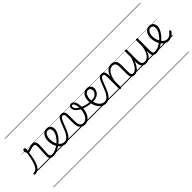

<svg xmlns="http://www.w3.org/2000/svg" viewBox="-32 -2354 4198 4198"><g transform="rotate(-45 2067.5 -255.0)"><path d="M-82 17Q-94 17 -100 9.5Q-106 2 -106 -7Q-106 -16 -100.5 -23.5Q-95 -31 -83 -31Q-46 -31 -16 -51Q14 -71 38.5 -119.5Q63 -168 84 -252.5Q105 -337 123 -465L162 -442Q146 -310 124 -221.5Q102 -133 72 -80.5Q42 -28 3.5 -5.5Q-35 17 -82 17ZM482 17Q457 17 436 10.5Q415 4 400.5 -9.5Q386 -23 378.5 -43Q371 -63 371 -89Q371 -116 373 -152Q375 -188 377.5 -228Q380 -268 382.5 -307Q385 -346 385 -377Q385 -422 372 -437.5Q359 -453 329 -453Q302 -453 270 -444Q238 -435 208 -426Q178 -417 156 -417Q142 -417 128.5 -432.5Q115 -448 106.5 -470Q98 -492 98 -511Q98 -525 103 -535.5Q108 -546 117 -552Q126 -558 138 -558Q155 -558 163 -544Q171 -530 171 -508Q171 -498 169.5 -485Q168 -472 165 -463Q182 -464 202.5 -470Q223 -476 245.5 -484Q268 -492 291.5 -498Q315 -504 338 -504Q372 -504 394 -492.5Q416 -481 426.5 -453.5Q437 -426 437 -380Q437 -347 435 -308Q433 -269 430.5 -229.5Q428 -190 425.5 -156Q423 -122 423 -99Q423 -68 438 -49.5Q453 -31 488 -31Q499 -31 503.5 -23.5Q508 -16 507.5 -7Q507 2 501 9.5Q495 17 482 17ZM0 490H568V500H0ZM0 -20H568V0H0ZM0 -505H568V-500H0ZM0 -1010H568V-1000H0Z M485 17Q472 17 466.5 9.5Q461 2 462.5 -7Q464 -16 471.5 -23.5Q479 -31 491 -31Q540 -31 596 -54.5Q652 -78 703 -120Q710 -126 717 -123.5Q724 -121 728.5 -113.5Q733 -106 733 -97.5Q733 -89 726 -84Q687 -52 644.5 -29.5Q602 -7 561 5Q520 17 485 17ZM568 490V500ZM568 -20V0ZM568 -505V-500ZM568 -1010V-1000Z M706 -120Q724 -135 741.5 -151Q759 -167 774 -185Q802 -217 823 -250.5Q844 -284 855.5 -317Q867 -350 867 -379Q867 -425 846.5 -447.5Q826 -470 789 -470Q778 -470 772.5 -477.5Q767 -485 768 -494.5Q769 -504 775.5 -511.5Q782 -519 794 -519Q837 -519 866 -500.5Q895 -482 909 -451.5Q923 -421 923 -383Q923 -349 909 -311Q895 -273 870.5 -235Q846 -197 814 -161Q795 -140 773.5 -120Q752 -100 730 -82ZM568 490H1012V500H568ZM568 -20H1012V0H568ZM568 -505H1012V-500H568ZM568 -1010H1012V-1000H568Z M865 17Q823 17 787 0.5Q751 -16 722 -46Q693 -76 671.5 -116Q650 -156 639 -203Q628 -250 628 -301Q628 -347 639.5 -386.5Q651 -426 673 -456Q695 -486 725.5 -502.5Q756 -519 794 -519Q804 -519 808.5 -511.5Q813 -504 812 -494.5Q811 -485 805.5 -477.5Q800 -470 790 -470Q773 -470 757.5 -463Q742 -456 728.5 -442.5Q715 -429 705 -408.5Q695 -388 689 -361.5Q683 -335 683 -302Q683 -244 697.5 -195Q712 -146 737.5 -109.5Q763 -73 796.5 -52.5Q830 -32 866 -32Q902 -32 931.5 -47.5Q961 -63 986.5 -96.5Q1012 -130 1037.5 -184.5Q1063 -239 1091 -318Q1113 -377 1130.5 -416Q1148 -455 1165.5 -477Q1183 -499 1203 -508Q1223 -517 1247 -517Q1258 -517 1263 -509.5Q1268 -502 1267 -493Q1266 -484 1260 -476.5Q1254 -469 1244 -469Q1232 -469 1221 -462.5Q1210 -456 1197.5 -438.5Q1185 -421 1169 -387.5Q1153 -354 1133 -300Q1103 -215 1074.5 -154.5Q1046 -94 1015 -56Q984 -18 947.5 -0.5Q911 17 865 17ZM1012 490H1137V500H1012ZM1012 -20H1137V0H1012ZM1012 -505H1137V-500H1012ZM1012 -1010H1137V-1000H1012Z M1455 19Q1420 19 1391 6.5Q1362 -6 1340.5 -31.5Q1319 -57 1307.5 -96Q1296 -135 1296 -188V-390Q1296 -430 1284 -449.5Q1272 -469 1245 -469Q1234 -469 1229 -476.5Q1224 -484 1224.5 -493Q1225 -502 1231 -509.5Q1237 -517 1247 -517Q1272 -517 1291 -509Q1310 -501 1323 -485.5Q1336 -470 1342 -445.5Q1348 -421 1348 -388V-193Q1348 -152 1355 -121.5Q1362 -91 1376.5 -70.5Q1391 -50 1412 -40Q1433 -30 1461 -30Q1485 -30 1506.5 -40Q1528 -50 1546.5 -68Q1565 -86 1580 -110.5Q1595 -135 1606 -164.5Q1617 -194 1622.5 -227Q1628 -260 1628 -295Q1628 -361 1619.5 -403Q1611 -445 1595.5 -465Q1580 -485 1561 -485Q1547 -485 1542.5 -495Q1538 -505 1542.5 -515Q1547 -525 1561 -525Q1600 -525 1627 -497.5Q1654 -470 1667.5 -419.5Q1681 -369 1681 -300Q1681 -260 1674 -220.5Q1667 -181 1654.5 -145.5Q1642 -110 1622.5 -80Q1603 -50 1578 -28Q1553 -6 1522 6.5Q1491 19 1455 19ZM1137 490H1766V500H1137ZM1137 -20H1766V0H1137ZM1137 -505H1766V-500H1137ZM1137 -1010H1766V-1000H1137Z M1890 -217Q1843 -219 1788.5 -230Q1734 -241 1681.5 -261Q1629 -281 1586 -309Q1543 -337 1517 -373Q1491 -409 1491 -451Q1491 -485 1511 -505Q1531 -525 1561 -525Q1574 -525 1578 -515Q1582 -505 1578 -495Q1574 -485 1560 -485Q1549 -485 1541.5 -476.5Q1534 -468 1534 -452Q1534 -418 1558 -389Q1582 -360 1621.5 -336.5Q1661 -313 1708.5 -296Q1756 -279 1803.5 -269.5Q1851 -260 1889 -259Q1897 -259 1902 -252.5Q1907 -246 1907.5 -237.5Q1908 -229 1903.5 -223Q1899 -217 1890 -217ZM1766 490H1779V500H1766ZM1766 -20H1779V0H1766ZM1766 -505H1779V-500H1766ZM1766 -1010H1779V-1000H1766Z M1895 -259Q1948 -252 1988 -261Q2028 -270 2054.5 -290Q2081 -310 2094 -336Q2107 -362 2107 -390Q2107 -425 2088 -447.5Q2069 -470 2033 -470Q2022 -470 2016.5 -477.5Q2011 -485 2012 -494.5Q2013 -504 2020 -511.5Q2027 -519 2039 -519Q2073 -519 2097 -507.5Q2121 -496 2135 -478Q2149 -460 2156 -438.5Q2163 -417 2163 -396Q2163 -363 2148 -328.5Q2133 -294 2102 -266Q2071 -238 2021.5 -223.5Q1972 -209 1903 -216ZM1778 490H2253V500H1778ZM1778 -20H2253V0H1778ZM1778 -505H2253V-500H1778ZM1778 -1010H2253V-1000H1778Z M2106 17Q2064 17 2028 0.5Q1992 -16 1963 -46Q1934 -76 1912.5 -116Q1891 -156 1880 -203Q1869 -250 1869 -301Q1869 -347 1880.5 -386.5Q1892 -426 1914 -456Q1936 -486 1966.5 -502.5Q1997 -519 2035 -519Q2045 -519 2049.5 -511.5Q2054 -504 2053 -494.5Q2052 -485 2046.5 -477.5Q2041 -470 2031 -470Q2014 -470 1998.5 -463Q1983 -456 1969.5 -442.5Q1956 -429 1946 -408.5Q1936 -388 1930 -361.5Q1924 -335 1924 -302Q1924 -244 1938.5 -195Q1953 -146 1978.5 -109.5Q2004 -73 2037.5 -52.5Q2071 -32 2107 -32Q2143 -32 2172.5 -47.5Q2202 -63 2227.5 -96.5Q2253 -130 2278.5 -184.5Q2304 -239 2332 -318Q2354 -377 2371.5 -416Q2389 -455 2406.5 -477Q2424 -499 2444 -508Q2464 -517 2488 -517Q2499 -517 2504 -509.5Q2509 -502 2508 -493Q2507 -484 2501 -476.5Q2495 -469 2485 -469Q2473 -469 2462 -462.5Q2451 -456 2438.5 -438.5Q2426 -421 2410 -387.5Q2394 -354 2374 -300Q2344 -215 2315.5 -154.5Q2287 -94 2256 -56Q2225 -18 2188.5 -0.5Q2152 17 2106 17ZM2253 490H2378V500H2253ZM2253 -20H2378V0H2253ZM2253 -505H2378V-500H2253ZM2253 -1010H2378V-1000H2253Z M2991 17Q2963 17 2942.5 9Q2922 1 2909.5 -15.5Q2897 -32 2890.5 -56.5Q2884 -81 2884 -115V-338Q2884 -381 2874.5 -410Q2865 -439 2843 -454.5Q2821 -470 2785 -470Q2755 -470 2724.5 -455Q2694 -440 2667.5 -407.5Q2641 -375 2620 -321.5Q2599 -268 2588 -190V-4Q2588 6 2581 10.5Q2574 15 2560 15Q2547 15 2541 10.5Q2535 6 2535 -4V-391Q2535 -430 2523.5 -449.5Q2512 -469 2486 -469Q2475 -469 2469.5 -476.5Q2464 -484 2464.5 -493Q2465 -502 2471 -509.5Q2477 -517 2488 -517Q2513 -517 2531 -509.5Q2549 -502 2561 -488Q2573 -474 2579 -453.5Q2585 -433 2586 -406L2587 -329Q2603 -384 2627 -420.5Q2651 -457 2678.5 -479Q2706 -501 2735 -510Q2764 -519 2790 -519Q2832 -519 2865.5 -502.5Q2899 -486 2918.5 -448.5Q2938 -411 2938 -347V-118Q2938 -73 2950 -52Q2962 -31 2997 -31Q3007 -31 3011.5 -23.5Q3016 -16 3015.5 -7Q3015 2 3009 9.5Q3003 17 2991 17ZM2378 490H3074V500H2378ZM2378 -20H3074V0H2378ZM2378 -505H3074V-500H2378ZM2378 -1010H3074V-1000H2378Z M2989 17Q2978 17 2972.5 9.5Q2967 2 2967.5 -7Q2968 -16 2975 -23.5Q2982 -31 2995 -31Q3026 -31 3055 -49.5Q3084 -68 3111 -104.5Q3138 -141 3163 -196Q3188 -251 3212 -325Q3215 -335 3223.5 -335.5Q3232 -336 3238.5 -329.5Q3245 -323 3242 -313Q3221 -236 3196 -175.5Q3171 -115 3140 -72Q3109 -29 3071.5 -6Q3034 17 2989 17ZM3074 490V500ZM3074 -20V0ZM3074 -505V-500ZM3074 -1010V-1000Z M3349 18Q3308 18 3275.5 1Q3243 -16 3224.5 -54.5Q3206 -93 3206 -156V-496Q3206 -506 3212 -510.5Q3218 -515 3231 -515Q3245 -515 3252 -510.5Q3259 -506 3259 -496V-163Q3259 -120 3268.5 -90.5Q3278 -61 3299 -46Q3320 -31 3355 -31Q3386 -31 3416 -46Q3446 -61 3472.5 -94Q3499 -127 3519 -180.5Q3539 -234 3550 -310V-497Q3550 -507 3556.5 -511Q3563 -515 3577 -515Q3590 -515 3596.5 -511Q3603 -507 3603 -497V-118Q3603 -71 3616.5 -51Q3630 -31 3666 -31Q3676 -31 3680.5 -23.5Q3685 -16 3684.5 -7Q3684 2 3678 9.5Q3672 17 3660 17Q3635 17 3615.5 11Q3596 5 3582.5 -8Q3569 -21 3561 -41Q3553 -61 3552 -90L3551 -171Q3534 -117 3510.5 -80.5Q3487 -44 3459.5 -22.5Q3432 -1 3403.5 8.5Q3375 18 3349 18ZM3074 490H3745V500H3074ZM3074 -20H3745V0H3074ZM3074 -505H3745V-500H3074ZM3074 -1010H3745V-1000H3074Z M3662 17Q3649 17 3643.5 9.5Q3638 2 3639.5 -7Q3641 -16 3648.5 -23.5Q3656 -31 3668 -31Q3717 -31 3773 -54.5Q3829 -78 3880 -120Q3887 -126 3894 -123.5Q3901 -121 3905.5 -113.5Q3910 -106 3910 -97.5Q3910 -89 3903 -84Q3864 -52 3821.5 -29.5Q3779 -7 3738 5Q3697 17 3662 17ZM3745 490V500ZM3745 -20V0ZM3745 -505V-500ZM3745 -1010V-1000Z M3878 -116Q3898 -132 3916.5 -149Q3935 -166 3951 -185Q3979 -217 4000 -251Q4021 -285 4032.5 -317.5Q4044 -350 4044 -379Q4044 -425 4023.5 -447.5Q4003 -470 3966 -470Q3946 -470 3927.5 -459.5Q3909 -449 3893.5 -428.5Q3878 -408 3869 -378Q3860 -348 3860 -308Q3860 -254 3875 -204Q3890 -154 3916 -115Q3942 -76 3976.5 -53.5Q4011 -31 4050 -31Q4086 -31 4113.5 -46.5Q4141 -62 4161.5 -84Q4182 -106 4197 -124Q4204 -132 4212 -131.5Q4220 -131 4229 -125Q4237 -118 4240 -111Q4243 -104 4236 -95Q4219 -67 4189.5 -41Q4160 -15 4123.5 1.5Q4087 18 4045 18Q4000 18 3962 -1Q3924 -20 3895 -53Q3866 -86 3846 -128Q3826 -170 3815.5 -215.5Q3805 -261 3805 -305Q3805 -341 3812.5 -373Q3820 -405 3834 -432Q3848 -459 3868.5 -478.5Q3889 -498 3915 -508.5Q3941 -519 3971 -519Q4014 -519 4043 -500.5Q4072 -482 4086 -451.5Q4100 -421 4100 -383Q4100 -349 4086 -311Q4072 -273 4047.5 -235Q4023 -197 3991 -161Q3971 -139 3948.5 -118Q3926 -97 3902 -79ZM3745 490H4189V500H3745ZM3745 -20H4189V0H3745ZM3745 -505H4189V-500H3745ZM3745 -1010H4189V-1000H3745Z"/></g></svg>

Font: Playwrite PE Guides
Style: Regular
Weight: 400
Designer: Veronika Burian, José Scaglione
Foundry: TypeTogether
Version: Version 1.003